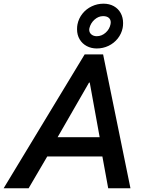

<svg xmlns="http://www.w3.org/2000/svg" viewBox="-63 -1012 782 1032"><path d="M392.1 -719.7H491.2L638.2 0H518.6L487.3 -170.9H190.9L90.8 0H-43.5ZM351.1 -855Q351.1 -869.6 353.5 -881.3Q359.9 -913.1 380.1 -938.5Q400.4 -963.9 430.2 -978Q460 -992.2 493.2 -992.2Q524.9 -992.2 548.8 -978.8Q572.8 -965.3 585.7 -941.7Q598.6 -918 598.6 -888.2Q598.6 -873 596.2 -861.3Q589.8 -830.1 569.8 -804.9Q549.8 -779.8 520.3 -765.6Q490.7 -751.5 457 -751.5Q427.2 -751.5 403.1 -764.4Q378.9 -777.3 365 -800.8Q351.1 -824.2 351.1 -855ZM531.2 -882.3Q531.7 -887.2 532.2 -892.1Q532.2 -907.2 521.5 -916.3Q510.7 -925.3 491.2 -925.3Q466.3 -925.3 445.3 -906.7Q424.3 -888.2 417.5 -860.4L416.5 -852.5Q416.5 -836.9 428 -827.1Q439.5 -817.4 457 -817.4Q483.4 -817.4 504.6 -836.2Q525.9 -855 531.2 -882.3ZM472.7 -274.4 419.4 -567.9H415.5L246.6 -274.4Z"/></svg>

Font: Reddit Sans Fudge SmBold Italic
Style: Regular
Weight: 600
Italic angle: -11.25°
Designer: Stephen Hutchings
Version: Version 1.013